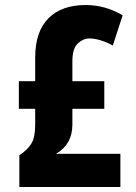

<svg xmlns="http://www.w3.org/2000/svg" viewBox="-20 -744 540 764"><path d="M57 -126Q90 -148 105 -173Q120 -198 120 -247V-311H55V-421H120V-515Q120 -618 172.5 -671Q225 -724 321 -724Q399 -724 468 -683L429 -563Q376 -591 335 -591Q311 -591 289.5 -571Q268 -551 268 -500V-421H395V-311H268V-248Q268 -170 203 -132H459V0H57Z"/></svg>

Font: Noto Sans Mono ExtraCondensed Black
Style: Regular
Weight: 900
Width: 2
Designer: Monotype Design Team
Foundry: Monotype Imaging Inc.
Version: Version 2.014